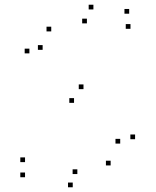

<svg xmlns="http://www.w3.org/2000/svg" viewBox="-20 -773 660 813"><path d="M527 -715V-735H507V-715ZM375.5 -733V-753H355.5V-733ZM104.5 -547V-567H84.5V-547ZM293.5 -337.5V-357.5H273.5V-337.5ZM489 -165V-185H469V-165ZM448.5 -72.5V-92.5H428.5V-72.5ZM307.5 -36V-56H287.5V-36ZM86 -86.5V-106.5H66V-86.5ZM86 -22.5V-42.5H66V-22.5ZM288 20V0H268V20ZM552 -183.5V-203.5H532V-183.5ZM333.5 -395.5V-415.5H313.5V-395.5ZM160.5 -562V-582H140.5V-562ZM197 -640V-660H177V-640ZM348 -674V-694H328V-674ZM532.5 -651V-671H512.5V-651Z"/></svg>

Font: Monaspace Argon Dots Var
Style: Regular
Weight: 400
Designer: Riley Cran and the Lettermatic Team
Version: Version 1.100 (Monaspace Argon Dots)